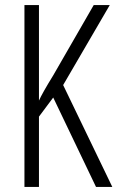

<svg xmlns="http://www.w3.org/2000/svg" viewBox="-20 -734 461 754"><path d="M421 0 228 -400 411 -714H348L189 -438C160 -391 141 -357 133 -339V-714H76V0H133V-276L189 -351L357 0Z"/></svg>

Font: Noto Sans Bengali ExtraCondensed Light
Style: Regular
Weight: 300
Width: 2
Designer: Joana Ranito - Universal Thirst; Jelle Bosma - Monotype Design Team
Foundry: Universal Thirst ehf.
Version: Version 3.000